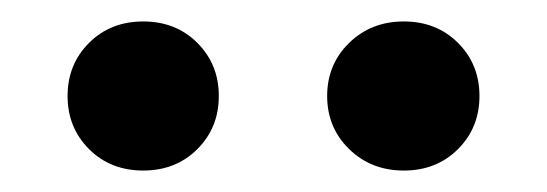

<svg xmlns="http://www.w3.org/2000/svg" viewBox="-20 -804 510 179"><path d="M113.5 -784Q144 -784 164 -764Q184 -744 184 -714.5Q184 -685 164 -665Q144 -645 113.5 -645Q83 -645 63 -665Q43 -685 43 -714.5Q43 -744 63 -764Q83 -784 113.5 -784ZM356.5 -784Q387 -784 407 -764Q427 -744 427 -714.5Q427 -685 407 -665Q387 -645 356.5 -645Q326 -645 305.5 -665Q285 -685 285 -714.5Q285 -744 305.5 -764Q326 -784 356.5 -784Z"/></svg>

Font: Hind Guntur SemiBold
Style: Regular
Weight: 600
Designer: Manushi Parikh, Hitesh Malaviya
Foundry: Indian Type Foundry
Version: Version 1.000;PS 1.0;hotconv 1.0.86;makeotf.lib2.5.63406; tt